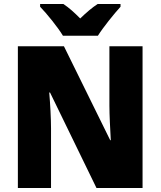

<svg xmlns="http://www.w3.org/2000/svg" viewBox="-20 -947 809 967"><path d="M297 -767H473C500 -810 555 -878 587 -913V-927H472C443 -908 416 -885 384 -854C353 -885 329 -907 299 -927H182V-913C216 -878 272 -809 297 -767ZM698 0V-714H531V-414C531 -368 535 -297 538 -241H535L302 -714H70V0H237V-300C237 -349 233 -423 228 -481H232L466 0Z"/></svg>

Font: Noto Sans Thai Looped SemiCondensed Black
Style: Regular
Weight: 900
Width: 4
Designer: Sasikarn Vongin, Ben Mitchell
Foundry: The Fontpad Ltd
Version: Version 1.001